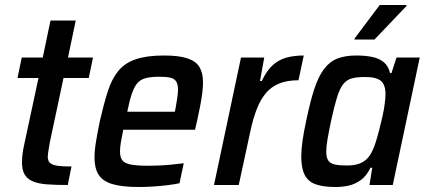

<svg xmlns="http://www.w3.org/2000/svg" viewBox="-20 -740 1703 768"><path d="M251 0Q203 0 168.5 -2.5Q134 -5 111.5 -14.5Q89 -24 78.5 -42Q68 -60 68 -91Q68 -102 69 -114Q70 -126 72.5 -140.5Q75 -155 79 -172L134 -428H50L67 -510H151L182 -658H283L252 -510H352L335 -428H234L179 -169Q178 -162 176 -151Q174 -140 172.5 -129.5Q171 -119 171 -113Q171 -97 180 -88.5Q189 -80 209.5 -77Q230 -74 266 -74Z M535 8Q469 8 430 -3.5Q391 -15 374.5 -41Q358 -67 358 -109Q358 -137 364 -173.5Q370 -210 379 -254Q395 -324 411 -374Q427 -424 453 -456Q479 -488 523 -503Q567 -518 636 -518Q696 -518 730 -506.5Q764 -495 778 -471.5Q792 -448 792 -411Q792 -392 789 -367.5Q786 -343 780.5 -315Q775 -287 768 -255L760 -221H473Q467 -192 463.5 -171Q460 -150 460 -134Q460 -110 470 -98Q480 -86 505 -81.5Q530 -77 573 -77Q592 -77 616 -78Q640 -79 666 -81.5Q692 -84 715 -87L698 -7Q679 -3 651.5 0.5Q624 4 593.5 6Q563 8 535 8ZM489 -293H679L682 -305Q686 -329 689 -348Q692 -367 692 -381Q692 -403 684.5 -414.5Q677 -426 660.5 -429.5Q644 -433 617 -433Q584 -433 563 -427.5Q542 -422 529.5 -407.5Q517 -393 507.5 -365.5Q498 -338 489 -293Z M836 0 944 -510H1037L1020 -416H1027Q1047 -458 1071 -479.5Q1095 -501 1125.5 -509.5Q1156 -518 1195 -518L1174 -419Q1129 -419 1097 -406Q1065 -393 1043.5 -367.5Q1022 -342 1007 -303.5Q992 -265 981 -213L935 0Z M1322 8Q1274 8 1243.5 -2.5Q1213 -13 1199 -40Q1185 -67 1185 -114Q1185 -140 1190 -176Q1195 -212 1205 -258Q1221 -335 1237.5 -385Q1254 -435 1276.5 -464.5Q1299 -494 1330 -506Q1361 -518 1405 -518Q1442 -518 1470 -512Q1498 -506 1516 -490.5Q1534 -475 1540 -448H1546L1566 -510H1659L1551 0H1458L1469 -69H1462Q1446 -36 1423 -19.5Q1400 -3 1374.5 2.5Q1349 8 1322 8ZM1367 -78Q1394 -78 1413 -84Q1432 -90 1446 -103Q1460 -116 1469 -136Q1476 -149 1483 -171.5Q1490 -194 1497 -221Q1504 -248 1510 -275Q1516 -302 1519 -325.5Q1522 -349 1522 -363Q1522 -401 1503.5 -416.5Q1485 -432 1441 -432Q1408 -432 1387.5 -426.5Q1367 -421 1353 -403.5Q1339 -386 1328 -350.5Q1317 -315 1304 -255Q1295 -212 1290 -182.5Q1285 -153 1285 -134Q1285 -110 1293 -98Q1301 -86 1319.5 -82Q1338 -78 1367 -78ZM1398 -582 1399 -587 1499 -720H1606L1605 -715L1478 -582Z"/></svg>

Font: Saira SemiCondensed Medium
Style: Italic
Weight: 500
Width: 4
Italic angle: -12°
Designer: Hector Gatti with collaboration of the Omnibus-Type team
Foundry: Omnibus-Type
Version: Version 1.101